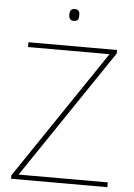

<svg xmlns="http://www.w3.org/2000/svg" viewBox="-60 -952 698 997"><g transform="rotate(5 289.0 -453.5)"><path d="M288 -907C268 -907 263 -892 263 -876C263 -859 268 -845 288 -845C312 -845 315 -859 315 -876C315 -892 312 -907 288 -907ZM538 0V-25H73L526 -696V-714H64V-689H489L36 -18V0Z"/></g></svg>

Font: Noto Sans Lao Thin
Style: Regular
Weight: 100
Designer: Monotype Design Team
Foundry: Monotype Imaging Inc.
Version: Version 2.003